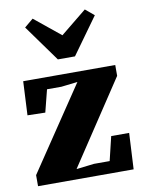

<svg xmlns="http://www.w3.org/2000/svg" viewBox="-87 -844 684 906"><g transform="rotate(-10 254.5 -391.5)"><path d="M21 0V-53L296 -462L293 -436L289 -452L211 -443H118L152 -482L115 -336L30 -338L38 -500H479V-448L208 -39L212 -66L215 -48L299 -58H398L365 -19L402 -173H488L479 0ZM133 -783 304 -644H212L383 -783L425 -748L299 -573H217L91 -748Z"/></g></svg>

Font: Source Serif 4 ExtraBold
Style: Regular
Weight: 800
Designer: Frank Grießhammer
Foundry: Adobe Systems Incorporated
Version: Version 4.004;hotconv 1.0.116;makeotfexe 2.5.65601